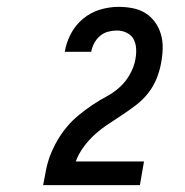

<svg xmlns="http://www.w3.org/2000/svg" viewBox="-20 -863 540 560"><path d="M106 -323V-324Q110 -346 114.5 -368.5Q119 -391 127.5 -412.5Q136 -434 148 -454.5Q160 -475 175.5 -493.5Q191 -512 210 -527.5Q229 -543 249 -556.5Q269 -570 290.5 -581.5Q312 -593 329.5 -609Q347 -625 359 -646.5Q371 -668 375 -690V-691Q378 -706 377 -721.5Q376 -737 369.5 -749Q363 -761 349.5 -767.5Q336 -774 321 -774Q308 -774 295 -770.5Q282 -767 271.5 -758Q261 -749 254.5 -736.5Q248 -724 246 -712H169Q173 -738 186.5 -764Q200 -790 222.5 -808.5Q245 -827 272 -835Q299 -843 326 -843Q347 -843 367.5 -839Q388 -835 404.5 -824.5Q421 -814 432.5 -798Q444 -782 449.5 -762.5Q455 -743 454.5 -722Q454 -701 450 -680Q446 -657 437 -634.5Q428 -612 413 -592.5Q398 -573 378 -557.5Q358 -542 337.5 -528.5Q317 -515 296.5 -501.5Q276 -488 257.5 -471.5Q239 -455 224 -434.5Q209 -414 201 -392H400L388 -323Z"/></svg>

Font: Iosevka Term Oblique
Style: Regular
Weight: 400
Italic angle: -9°
Monospace: yes
Designer: Belleve Invis
Foundry: Belleve Invis
Version: Version 31.4.0